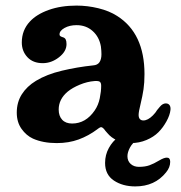

<svg xmlns="http://www.w3.org/2000/svg" viewBox="-20 -502 647 687"><path d="M98 -6Q74 -17 57 -41Q40 -65 40 -99Q40 -136 58 -164.5Q76 -193 109 -213Q147 -236 201.5 -249Q256 -262 313 -268Q329 -269 336 -279.5Q343 -290 343 -308Q343 -320 341 -336Q335 -370 311.5 -391Q288 -412 254 -412Q229 -412 211 -402Q193 -392 193 -379Q193 -375 195.5 -373Q198 -371 204 -369Q212 -367 215 -361Q218 -355 218 -344Q218 -318 191 -297Q164 -276 133 -276Q98 -276 78 -297.5Q58 -319 58 -350Q58 -394 87 -425Q111 -451 154.5 -466.5Q198 -482 254 -482Q293 -482 332 -472.5Q371 -463 399 -445Q497 -383 497 -237Q497 -206 493.5 -182.5Q490 -159 483 -130Q476 -102 476 -91Q476 -81 480.5 -76Q485 -71 493 -71Q509 -71 527 -89Q537 -99 542 -108L552 -120Q562 -132 573 -132Q582 -132 586.5 -126Q591 -120 590 -109Q588 -90 575.5 -67.5Q563 -45 547 -29Q530 -12 504 -1Q478 10 448 10Q421 10 399.5 0.5Q378 -9 364 -26L357 -34Q353 -40 349 -43.5Q345 -47 342 -47Q338 -47 330 -41L329 -40Q297 -16 261.5 -3Q226 10 183 10Q134 10 98 -6ZM319 -107Q332 -126 337 -150.5Q342 -175 342 -195Q342 -206 337 -209.5Q332 -213 318 -212Q292 -210 265.5 -199Q239 -188 222 -174Q190 -147 190 -110Q190 -87 202.5 -73.5Q215 -60 238 -60Q287 -60 319 -107ZM356 81Q356 52 369.5 27.5Q383 3 403 -11Q422 -24 444.5 -31Q467 -38 486 -38Q508 -38 518.5 -32.5Q529 -27 527.5 -21Q526 -15 518 -15Q491 -15 472.5 -3Q454 9 445 26Q436 43 436 57Q436 74 447.5 84.5Q459 95 477 95Q499 95 514.5 89.5Q530 84 550 72Q567 62 577 62Q589 62 589 77Q589 97 574 115Q534 165 464 165Q419 165 387.5 144Q356 123 356 81Z"/></svg>

Font: Raigarh
Style: Regular
Weight: 400
Designer: jaikishan Patel
Foundry: MagicType
Version: Version 1.000;FEAKit 1.0